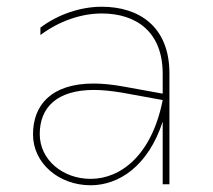

<svg xmlns="http://www.w3.org/2000/svg" viewBox="-20 -547 632 570"><path d="M463 0H483V-329C483 -469 392 -527 282 -527C220 -527 153 -505 100 -465V-443C156 -485 222 -507 282 -507C384 -507 463 -453 463 -328V-269L347 -290C314 -296 284 -299 258 -299C131 -299 78 -234 78 -148C78 -62 155 3 249 3C333 3 420 -54 463 -186ZM98 -149C98 -228 149 -280 259 -280C284 -280 311 -277 342 -272L463 -250C431 -87 339 -16 249 -16C167 -16 98 -72 98 -149Z"/></svg>

Font: Chess Sans Thin
Style: Regular
Weight: 100
Designer: Wolf Bōese
Foundry: Wolf Bōese
Version: Version 7.223;Glyphs 3.3 (3306)